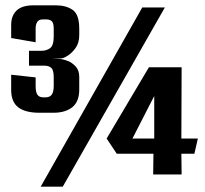

<svg xmlns="http://www.w3.org/2000/svg" viewBox="-20 -658 770 722"><path d="M128 -234Q75 -234 48.5 -254.5Q22 -275 22 -320V-377L114 -367V-335Q114 -311 121 -301.5Q128 -292 142 -292H152Q167 -292 174.5 -302Q182 -312 182 -335V-367Q182 -395 172.5 -403Q163 -411 148 -411H89V-467H136Q155 -467 168.5 -477Q182 -487 182 -521V-550Q182 -571 175 -578Q168 -585 154 -585H141Q126 -585 120 -575.5Q114 -566 114 -550V-499L22 -515V-564Q22 -599 42.5 -618.5Q63 -638 106 -638H190Q228 -638 253 -621Q278 -604 278 -550V-526Q278 -497 264.5 -478Q251 -459 234.5 -448.5Q218 -438 207 -438L178 -437L207 -436Q219 -435 235.5 -428.5Q252 -422 265 -407.5Q278 -393 278 -369V-321Q278 -276 252 -255Q226 -234 181 -234ZM133 44 515 -630H600L216 44ZM556 -2 557 -80H419L381 -137L540 -405H663L662 -137H724L711 -80H662L663 -2ZM478 -137H560V-297Z"/></svg>

Font: Smooch Sans Thin
Style: Bold
Weight: 700
Version: Version 1.010